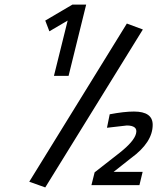

<svg xmlns="http://www.w3.org/2000/svg" viewBox="-20 -810 688 840"><path d="M178 -720 297 -790H357L280 -478H216L276 -720L196 -673ZM178 10 108 -15 535 -707 605 -681ZM566 -322Q648 -322 648 -264Q648 -187 553 -118L477 -58H604L590 0H380L394 -56L504 -142Q566 -191 575 -225Q580 -244 569 -252.5Q558 -261 535 -261L448 -251L460 -310Q523 -322 566 -322Z"/></svg>

Font: TitilliumWebItalic
Style: Italic
Weight: 400
Italic angle: -13°
Version: Version 1.001;PS 57.000;hotconv 1.0.70;makeotf.lib2.5.55311